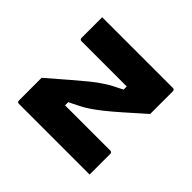

<svg xmlns="http://www.w3.org/2000/svg" viewBox="-131 -701 863 863"><g transform="rotate(45 300.0 -270.0)"><path d="M70 -540H519Q530 -540 530 -529V-385Q475 -336 437 -302.5Q399 -269 372.5 -248Q346 -227 324 -212Q302 -197 281 -186.5Q260 -176 232 -162V-142H519Q530 -142 530 -131V0H81Q70 0 70 -11V-155Q129 -206 168 -239.5Q207 -273 234 -295Q261 -317 283 -331Q303 -345 322.5 -355Q342 -365 368 -378V-398H81Q70 -398 70 -409Z"/></g></svg>

Font: Recursive Mn Lnr St XBd
Style: Regular
Weight: 800
Monospace: yes
Version: Version 1.079;hotconv 1.0.112;makeotfexe 2.5.65598; ttfautoh